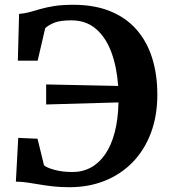

<svg xmlns="http://www.w3.org/2000/svg" viewBox="-20 -771 704 802"><path d="M269.6 11Q233.7 11 203.5 7.7Q173.4 4.4 146.9 -0.1Q120.5 -4.6 95.7 -8.3Q70.9 -12 46.3 -12.3L56.2 -195.1L136.8 -191.5L163.8 -80.6Q173.7 -71.1 206.6 -61.8Q239.5 -52.5 283.1 -52.5Q325.4 -52.5 359.9 -71.4Q394.4 -90.2 419.7 -127.1Q444.9 -163.9 459.2 -218.2Q473.4 -272.5 474.9 -343.2L172.8 -334.6V-418.3L473.6 -412Q468 -491.7 444.9 -553.5Q421.8 -615.4 380.4 -650.7Q339 -686 278.2 -686Q231.3 -686 207.4 -676.4Q183.5 -666.8 168.8 -653.3L137.3 -517.5H54.5L59.7 -713Q83.5 -714.7 104.7 -720.7Q125.9 -726.6 150.2 -733.7Q174.5 -740.7 207.2 -745.9Q239.9 -751 286.4 -751Q373.4 -751 439.1 -724.7Q504.7 -698.4 548.8 -649Q592.9 -599.7 615 -530.4Q637.2 -461.2 637.2 -375.6Q637.2 -287.1 610.3 -215.6Q583.4 -144.2 534.3 -93.6Q485.2 -43 418 -16Q350.8 11 269.6 11Z"/></svg>

Font: Merriweather 7pt Light
Style: Regular
Weight: 300
Designer: Eben Sorkin
Foundry: Eben Sorkin
Version: Version 2.200;gftools[0.9.31]